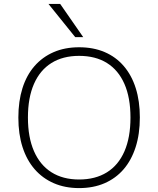

<svg xmlns="http://www.w3.org/2000/svg" viewBox="-20 -955 810 983"><path d="M385 8Q313 8 255.5 -17Q198 -42 157.5 -88.5Q117 -135 95.5 -201.5Q74 -268 74 -353Q74 -437 95 -503.5Q116 -570 156.5 -616.5Q197 -663 254.5 -688Q312 -713 385 -713Q458 -713 515.5 -688.5Q573 -664 613.5 -617Q654 -570 675 -503.5Q696 -437 696 -354Q696 -269 674.5 -202Q653 -135 613 -88.5Q573 -42 515.5 -17Q458 8 385 8ZM385 -36Q468 -36 527 -72.5Q586 -109 617 -180Q648 -251 648 -353Q648 -455 617 -525.5Q586 -596 527.5 -632.5Q469 -669 385 -669Q302 -669 243.5 -632.5Q185 -596 154 -525.5Q123 -455 123 -353Q123 -252 154 -181Q185 -110 243.5 -73Q302 -36 385 -36ZM365 -765 228 -935H288L406 -765Z"/></svg>

Font: Nunito Sans 10pt ExtraLight
Style: Regular
Weight: 250
Designer: Vernon Adams
Foundry: Vernon Adams
Version: Version 3.101;gftools[0.9.27]